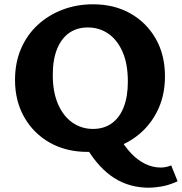

<svg xmlns="http://www.w3.org/2000/svg" viewBox="-20 -693 848 895"><path d="M387 15Q289 15 213 -27.5Q137 -70 93.5 -146Q50 -222 50 -320Q50 -401 78 -466Q106 -531 156 -577Q206 -623 272 -648Q338 -673 414 -673Q512 -673 587.5 -630.5Q663 -588 706 -512.5Q749 -437 749 -338Q749 -257 721 -192Q693 -127 643.5 -80.5Q594 -34 528.5 -9.5Q463 15 387 15ZM413 -92Q465 -92 501.5 -118.5Q538 -145 557 -194.5Q576 -244 576 -312Q576 -395 551.5 -451Q527 -507 485 -536Q443 -565 389 -565Q339 -565 302.5 -539.5Q266 -514 246 -464.5Q226 -415 226 -344Q226 -263 251 -206.5Q276 -150 318.5 -121Q361 -92 413 -92ZM537 -52Q562 -9 592 22.5Q622 54 657 71Q692 88 730 88Q738 88 751 86Q764 84 778 78L808 152Q766 171 731.5 176.5Q697 182 675 182Q583 182 512 136.5Q441 91 386 0Z"/></svg>

Font: Ysabeau Office ExtraBold
Style: Regular
Weight: 800
Designer: Christian Thalmann (Catharsis Fonts)
Version: Version 2.001;gftools[0.9.30]; featfreeze: tnum,lnum,ss02